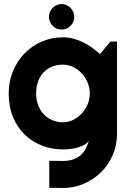

<svg xmlns="http://www.w3.org/2000/svg" viewBox="-20 -727 648 947"><path d="M422.9 -266.1Q422.9 -293.5 412.4 -319.1Q401.9 -344.7 383.8 -364.5Q365.7 -384.3 341.6 -396.2Q317.4 -408.2 290 -408.2Q262.7 -408.2 238.5 -398.9Q214.4 -389.6 196.5 -371.6Q178.7 -353.5 168.5 -326.9Q158.2 -300.3 158.2 -266.1Q158.2 -233.4 168.5 -207.3Q178.7 -181.2 196.5 -162.6Q214.4 -144 238.5 -134Q262.7 -124 290 -124Q317.4 -124 341.6 -136Q365.7 -147.9 383.8 -167.7Q401.9 -187.5 412.4 -213.1Q422.9 -238.8 422.9 -266.1ZM557.1 -65.9Q557.1 -10.7 536.1 37.6Q515.1 85.9 478.8 122.1Q442.4 158.2 393.8 179.2Q345.2 200.2 290 200.2L223.1 199.2V65.9L289.1 66.9Q320.3 66.9 342.3 58.8Q364.3 50.8 379.4 36.9Q394.5 22.9 403.6 4.9Q412.6 -13.2 418 -33.2Q410.2 -20.5 395.5 -12.5Q380.9 -4.4 363 0.7Q345.2 5.9 325.9 7.8Q306.6 9.8 290 9.8Q234.9 9.8 186.3 -9.3Q137.7 -28.3 101.3 -63.7Q64.9 -99.1 43.9 -150.4Q22.9 -201.7 22.9 -266.1Q22.9 -325.2 43.9 -376Q64.9 -426.8 101.3 -463.9Q137.7 -501 186.3 -522Q234.9 -543 290 -543Q315.4 -543 340.3 -536.6Q365.2 -530.3 388.7 -519Q412.1 -507.8 433.3 -492.7Q454.6 -477.5 473.1 -460L524.9 -522H557.1ZM346.2 -644Q346.2 -630.9 341.3 -619.4Q336.4 -607.9 327.9 -599.4Q319.3 -590.8 308.1 -585.9Q296.9 -581.1 284.2 -581.1Q271.5 -581.1 260 -585.9Q248.5 -590.8 240 -599.4Q231.4 -607.9 226.3 -619.4Q221.2 -630.9 221.2 -644Q221.2 -656.7 226.3 -668.2Q231.4 -679.7 240 -688.2Q248.5 -696.8 260 -701.9Q271.5 -707 284.2 -707Q296.9 -707 308.1 -701.9Q319.3 -696.8 327.9 -688.2Q336.4 -679.7 341.3 -668.2Q346.2 -656.7 346.2 -644Z"/></svg>

Font: Righteous
Style: Regular
Weight: 400
Version: Version 1.000